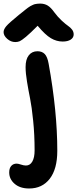

<svg xmlns="http://www.w3.org/2000/svg" viewBox="-90 -758 435 1082"><path d="M-3.9 -521Q-28.8 -521 -49.3 -539.1Q-69.8 -557.1 -69.8 -577.1Q-69.8 -592.3 -54.7 -610.4Q-39.6 -628.4 16.1 -673.8Q22.9 -679.2 36.1 -689.7Q49.3 -700.2 53.7 -703.9Q58.1 -707.5 67.6 -714.6Q77.1 -721.7 81.3 -723.6Q85.4 -725.6 93.3 -729.5Q101.1 -733.4 106.7 -734.6Q112.3 -735.8 119.9 -736.8Q127.4 -737.8 136.2 -737.8Q160.6 -737.8 179 -726.6Q197.3 -715.3 215.8 -689Q235.4 -662.6 257.8 -641.8Q280.3 -621.1 293.7 -612.1Q307.1 -603 316.2 -591.1Q325.2 -579.1 325.2 -564Q325.2 -545.9 308.6 -534.9Q292 -523.9 263.2 -523.9Q228.5 -523.9 196.8 -542.7Q165 -561.5 122.1 -612.8Q80.6 -570.8 56.2 -550.5Q31.7 -530.3 20.8 -525.6Q9.8 -521 -3.9 -521ZM74.2 304.2Q22.9 304.2 -7.6 277.8Q-38.1 251.5 -38.1 213.9Q-38.1 189.9 -26.6 177Q-15.1 164.1 3.9 164.1Q12.2 164.1 28.1 169.4Q43.9 174.8 56.2 174.8Q79.1 174.8 92 152.6Q105 130.4 105 89.8Q105 1.5 96.9 -77.6Q88.9 -156.7 79.6 -202.6Q70.3 -248.5 62.3 -297.1Q54.2 -345.7 54.2 -379.9Q54.2 -423.8 72.3 -446.5Q90.3 -469.2 121.1 -469.2Q147 -469.2 162.1 -453.6Q177.2 -438 184.1 -398.9Q232.9 -129.9 232.9 91.8Q232.9 194.3 190.4 249.3Q147.9 304.2 74.2 304.2Z"/></svg>

Font: Shantell Sans Bouncy
Style: Regular
Weight: 600
Designer: Stephen Nixon, Anya Danilova, Shantell Martin
Foundry: Arrow Type
Version: Version 1.006;[9816181b4]